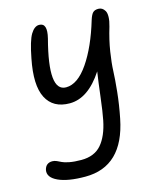

<svg xmlns="http://www.w3.org/2000/svg" viewBox="-120 -672 815 983"><g transform="rotate(-15 287.5 -180.5)"><path d="M210 226.1Q117.2 226.1 66.7 202.6Q16.1 179.2 22.9 141.1Q30.8 106 65.9 106Q76.7 106 88.6 111.1Q100.6 116.2 111.6 122.1Q122.6 127.9 148.9 133.1Q175.3 138.2 211.9 138.2Q281.2 138.2 318.6 95Q356 51.8 372.1 -28.8Q380.4 -69.3 389.9 -148.9Q399.4 -228.5 407.2 -278.8Q327.6 -157.2 230 -157.2Q142.1 -157.2 106.9 -225.6Q71.8 -293.9 99.1 -430.2Q116.2 -520 136.2 -553Q156.2 -585.9 181.2 -585.9Q226.6 -585.9 207 -506.8Q137.2 -241.2 232.9 -241.2Q294.4 -241.2 351.3 -324.2Q408.2 -407.2 448.2 -541Q457 -568.4 466.8 -577.6Q476.6 -586.9 495.1 -586.9Q505.9 -586.9 514.4 -581.8Q522.9 -576.7 529.5 -565.7Q536.1 -554.7 535.6 -533.4Q535.2 -512.2 526.9 -483.9Q507.3 -419.4 498 -360.1Q488.8 -300.8 487.3 -259.5Q485.8 -218.3 479 -151.4Q472.2 -84.5 458 -14.2Q410.2 226.1 210 226.1Z"/></g></svg>

Font: Shantell Sans Irregular Bouncy
Style: Italic
Weight: 400
Italic angle: -11.31°
Designer: Stephen Nixon, Anya Danilova, Shantell Martin
Foundry: Arrow Type
Version: Version 1.006;[9816181b4]